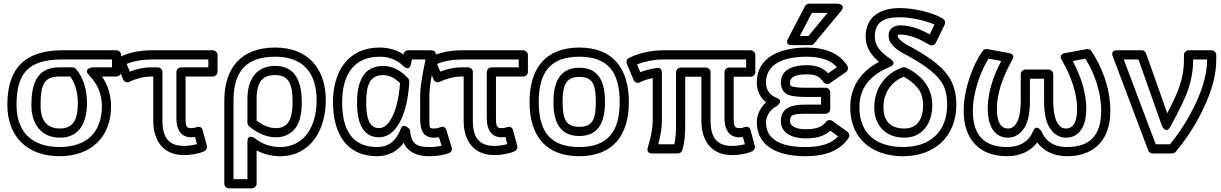

<svg xmlns="http://www.w3.org/2000/svg" viewBox="-20 -811 6651 1046"><path d="M70 -240C70 -418.2 140.4 -487 319 -487H590V-444H483C483 -444 430.5 -437 465.1 -401.6C512.3 -353.1 535 -297.7 535 -232C535 -89.3 450.5 -10 305 -10C154.3 -10 70 -90.9 70 -240ZM20 -240C20 -65 130.5 40 305 40C473.9 40 585 -62.5 585 -232C585 -291.6 569.4 -344.6 535.8 -394H615C625.7 -394 640 -403.9 640 -419V-512C640 -522.7 630.1 -537 615 -537H319C118.4 -537 20 -441.1 20 -240ZM454 -249C454 -324 433.3 -390.3 393.8 -435.5C389 -440.9 381.6 -444 375 -444H303C177.3 -444 151 -349 151 -237C151 -140.3 200.7 -61 307 -61C416.2 -61 454 -149.4 454 -249ZM404 -249C404 -157.5 377.3 -111 307 -111C233.6 -111 201 -156.4 201 -237C201 -347 218.1 -394 303 -394H363.1C388 -360.5 404 -309.9 404 -249Z M802 -444C758.3 -444 717.3 -432.5 687.4 -420.9L670.2 -462.6C708.9 -478.7 754.3 -487 808 -487H1115V-444H966C950.9 -444 941 -429.7 941 -419V-165C941 -112.7 960.5 -63 1022 -63C1028.6 -63 1037.9 -63.8 1042.4 -64.5L1052.8 -25.8C1030.7 -19.8 1003.7 -16 982 -16C901.5 -16 865 -60 865 -152V-419C865 -434.1 850.7 -444 840 -444ZM802 -394H815V-152C815 -42.3 871.1 34 982 34C1019.7 34 1065.4 25.9 1093.6 12.6C1103.4 8 1110.4 -4.4 1107.1 -16.5L1084.1 -101.5C1078.3 -122.9 1059.9 -122 1050.5 -118.1C1042.5 -114.8 1033.2 -113 1022 -113C998.2 -113 991 -119.4 991 -165V-394H1140C1150.7 -394 1165 -403.9 1165 -419V-512C1165 -522.7 1155.1 -537 1140 -537H808C738.3 -537 677.4 -524.1 626.3 -497.1C615.6 -491.4 609.9 -477.5 614.9 -465.4L650.9 -378.4C656.9 -363.8 672.8 -359.8 684.6 -365.4C713 -378.7 756.8 -394 802 -394Z M1705 -265C1705 -117.1 1633.9 -10 1506 -10C1454 -10 1409 -25.6 1368.5 -57.6C1368.5 -57.6 1328 -87.5 1328 -38V165H1252V-261C1252 -422.2 1320.8 -502 1480 -502C1629.1 -502 1705 -416 1705 -265ZM1755 -265C1755 -437.8 1656.6 -552 1480 -552C1294.1 -552 1202 -442.8 1202 -261V190C1202 200.7 1211.9 215 1227 215H1353C1363.7 215 1378 205.1 1378 190V8.4C1415.7 28.7 1460.1 40 1506 40C1671.4 40 1755 -103.3 1755 -265ZM1624 -257C1624 -359.1 1592.7 -452 1480 -452C1379.6 -452 1328 -382.8 1328 -271V-142C1328 -134.5 1331.6 -127.2 1337.2 -122.7C1384.1 -84.2 1433 -63 1483 -63C1525.8 -63 1562.8 -79 1588.1 -111C1614.3 -144.1 1624 -193.5 1624 -257ZM1574 -257C1574 -197.8 1563.3 -160.2 1548.9 -142C1533.6 -122.6 1513.6 -113 1483 -113C1450.1 -113 1416.9 -124.8 1378 -154.1V-271C1378 -367.2 1411.1 -402 1480 -402C1551.3 -402 1574 -354.9 1574 -257Z M2269 -165C2269 -114.6 2278.1 -61 2344 -61C2353.4 -61 2363.5 -62 2371.5 -63.5L2385.7 -16.9C2364.9 -12.2 2343.5 -10 2318 -10C2239.9 -10 2220 -34 2212.9 -105.5C2212.9 -105.5 2177.3 -145.2 2164.6 -111.9C2137.3 -40.2 2095.5 -10 2034 -10C1899.5 -10 1844 -101.8 1844 -255C1844 -406.9 1910.9 -502 2048 -502C2099.5 -502 2141.6 -485.3 2177.8 -450.9C2177.8 -450.9 2210.7 -417 2219.6 -464.4L2223.8 -487H2298.2C2287 -432.5 2279.6 -393.4 2275.8 -367.1C2271.3 -336.4 2269 -307.8 2269 -281ZM2178 -514.4C2140.2 -539.1 2096 -552 2048 -552C1876.9 -552 1794 -422.3 1794 -255C1794 -90.1 1863.1 40 2034 40C2094.2 40 2144.4 15 2179.3 -33.2C2201.8 16.6 2249.4 40 2318 40C2358.2 40 2394 34.8 2425.4 23.5C2437 19.4 2444.9 5.7 2440.9 -7.3L2411.9 -102.3C2405.2 -124.4 2386.2 -121.8 2377.3 -117.6C2368.5 -113.4 2357.7 -111 2344 -111C2320.1 -111 2319 -111.4 2319 -165V-281C2319 -304.9 2321.1 -331.2 2325.2 -359.9C2329.4 -388.4 2338.8 -437.8 2353.5 -506.8C2359.4 -534.8 2335.5 -537 2329 -537H2203C2191.1 -537 2180.5 -527.9 2178 -514.4ZM1925 -252C1925 -167 1943.7 -63 2045 -63C2095.4 -63 2134.1 -98 2161.3 -151.7C2188.9 -206.2 2204.5 -277.4 2210 -365.5C2210.4 -372.1 2207.4 -379.3 2203.9 -383.3C2175.2 -416.6 2126.9 -452 2068 -452C1954.3 -452 1925 -354.6 1925 -252ZM1975 -252C1975 -352.2 1997.5 -402 2068 -402C2102.3 -402 2135.4 -382.4 2159.3 -358C2153.7 -281 2138.6 -217.6 2116.7 -174.3C2093.3 -128 2069.2 -113 2045 -113C1994.1 -113 1975 -162.5 1975 -252Z M2493 -444C2449.3 -444 2408.3 -432.5 2378.4 -420.9L2361.2 -462.6C2399.9 -478.7 2445.3 -487 2499 -487H2806V-444H2657C2641.9 -444 2632 -429.7 2632 -419V-165C2632 -112.7 2651.5 -63 2713 -63C2719.6 -63 2728.9 -63.8 2733.4 -64.5L2743.8 -25.8C2721.7 -19.8 2694.7 -16 2673 -16C2592.5 -16 2556 -60 2556 -152V-419C2556 -434.1 2541.7 -444 2531 -444ZM2493 -394H2506V-152C2506 -42.3 2562.1 34 2673 34C2710.7 34 2756.4 25.9 2784.6 12.6C2794.4 8 2801.4 -4.4 2798.1 -16.5L2775.1 -101.5C2769.3 -122.9 2750.9 -122 2741.5 -118.1C2733.5 -114.8 2724.2 -113 2713 -113C2689.2 -113 2682 -119.4 2682 -165V-394H2831C2841.7 -394 2856 -403.9 2856 -419V-512C2856 -522.7 2846.1 -537 2831 -537H2499C2429.3 -537 2368.4 -524.1 2317.3 -497.1C2306.6 -491.4 2300.9 -477.5 2305.9 -465.4L2341.9 -378.4C2347.9 -363.8 2363.8 -359.8 2375.6 -365.4C2404 -378.7 2447.8 -394 2493 -394Z M3136 -502C3292.2 -502 3356 -417.6 3356 -255C3356 -94.2 3291.4 -10 3136 -10C2985.6 -10 2915 -85 2915 -255C2915 -418.1 2978.8 -502 3136 -502ZM3136 -552C2949.4 -552 2865 -435.8 2865 -255C2865 -65 2958.4 40 3136 40C3320.7 40 3406 -76.2 3406 -255C3406 -435.2 3321.8 -552 3136 -552ZM3136 -70C3246.6 -70 3276 -154.6 3276 -255C3276 -356.3 3248.1 -442 3136 -442C3024.7 -442 2995 -354.9 2995 -255C2995 -154.6 3025 -70 3136 -70ZM3136 -120C3064.2 -120 3045 -159.7 3045 -255C3045 -350.4 3064.7 -392 3136 -392C3208.1 -392 3226 -352.4 3226 -255C3226 -159.3 3207.1 -120 3136 -120Z M3927 -167C3927 -114.7 3945.5 -63 4008 -63C4014.3 -63 4022.6 -63.7 4027.4 -64.4L4037.9 -25.4C4016.5 -19.5 3990.8 -16 3968 -16C3886.8 -16 3851 -60 3851 -154V-418C3851 -433.1 3836.7 -443 3826 -443H3688C3672.9 -443 3663 -428.7 3663 -418V-147C3663 -96.6 3661.8 -58.8 3653.9 -25H3566.2C3579.3 -74 3586 -115.9 3586 -153V-416C3586 -423.5 3583.1 -445 3556.9 -440.7C3522.8 -435.1 3491.7 -427.1 3468.2 -418.1L3450.5 -460.3C3488.9 -475.4 3541.2 -487 3590 -487H4045V-443H3952C3936.9 -443 3927 -428.7 3927 -418ZM3977 -167V-393H4070C4080.7 -393 4095 -402.9 4095 -418V-512C4095 -522.7 4085.1 -537 4070 -537H3590C3521.6 -537 3450.7 -518.1 3406.5 -495.2C3395.2 -489.4 3389.9 -475.3 3395 -463.3L3432 -375.3C3438.6 -359.5 3455.1 -356.9 3466.4 -362.8C3483.8 -371.7 3505.8 -379.2 3536 -385.8V-153C3536 -115.4 3527.3 -66.5 3509.1 -7.4C3498.8 26.2 3530.9 25 3533 25H3673C3683.1 25 3693.5 18.1 3696.9 7.5C3712.1 -41.3 3713 -87.9 3713 -147V-393H3801V-154C3801 -43 3856 34 3968 34C4006.6 34 4050.7 26.6 4079.2 12.4C4089.6 7.1 4095.2 -5.2 4092.1 -16.5L4069.1 -101.5C4063.3 -122.9 4044.9 -122 4035.5 -118.1C4027.4 -114.8 4018.4 -113 4008 -113C3984.6 -113 3977 -120.1 3977 -167Z M4367 -57C4424.6 -57 4469.2 -67.5 4503.4 -98.8L4546.2 -68C4510.4 -29.6 4455.4 -10 4369 -10C4237.4 -10 4153 -47.6 4153 -146C4153 -182.7 4183.9 -221.3 4210.3 -231.8C4210.3 -231.8 4255.1 -261.8 4209.6 -278.5C4178.2 -290 4153 -317.6 4153 -362C4153 -459.7 4243.9 -502 4374 -502C4455 -502 4508 -480.8 4539.7 -444.9L4491.6 -411.6C4464 -440.9 4428.1 -456 4375 -456C4315.7 -456 4234 -440.3 4234 -361C4234 -331.1 4248 -303.3 4277.5 -293.3C4300 -285.7 4329.7 -283 4369 -283H4453V-241H4364C4299.5 -241 4234 -228.5 4234 -150C4234 -76.9 4312.8 -57 4367 -57ZM4367 -107C4313.9 -107 4284 -125.9 4284 -150C4284 -184.9 4297.1 -191 4364 -191H4478C4488.7 -191 4503 -200.9 4503 -216V-308C4503 -318.7 4493.1 -333 4478 -333H4369C4332.3 -333 4306.3 -336.3 4293.5 -340.7C4287.7 -342.7 4284 -344.3 4284 -361C4284 -390.7 4313.2 -406 4375 -406C4427.4 -406 4444.6 -393.2 4466.9 -363.1C4474.6 -352.7 4490.1 -349.8 4501.2 -357.5L4589.2 -418.5C4599 -425.2 4603.5 -440.4 4596.3 -452.1C4554.3 -520.6 4476.5 -552 4374 -552C4240.4 -552 4103 -504.9 4103 -362C4103 -315.2 4122.6 -278.3 4153.3 -253.5C4125.9 -228.2 4103 -189.5 4103 -146C4103 -2.9 4234.6 40 4369 40C4476.6 40 4555.9 10.4 4602.7 -59C4610 -69.8 4607.6 -85.4 4596.6 -93.3L4514.6 -152.3C4504.5 -159.6 4488.7 -158.1 4480.3 -147.4C4457.7 -118.6 4428.5 -107 4367 -107ZM4384.3 -615H4337.3L4403.1 -741H4488.8ZM4396 -565C4403.1 -565 4410.5 -568.3 4415.2 -574L4561.2 -750C4593 -788.3 4542 -791 4542 -791H4388C4379.5 -791 4370.2 -785.9 4365.8 -777.6L4273.8 -601.6C4252.7 -561 4296 -565 4296 -565Z M4821 -620C4821 -604 4824.3 -588.3 4833.8 -575.3C4854.5 -546.8 4884.4 -528.4 4917.4 -511.8C4977.5 -479.1 5021.4 -450.4 5052.9 -423.9C5109.3 -376.5 5140 -333.8 5140 -240C5140 -94.9 5048.3 -10 4900 -10C4752 -10 4662 -84.7 4662 -226C4662 -327.1 4713.3 -398.7 4826.6 -445.9C4826.6 -445.9 4871.1 -462.7 4831 -489.7C4802 -509.3 4780.5 -529 4766 -548.5C4752.7 -566.3 4746 -586.7 4746 -612C4746 -686.5 4790 -717 4882 -717C4943.5 -717 5024.9 -698 5070.9 -677.1L5045.1 -623.8C5001.7 -647.4 4945.9 -673 4884 -673C4854.8 -673 4821 -657.2 4821 -620ZM4768.8 -473.9C4667.7 -420.5 4612 -335.7 4612 -226C4612 -54.9 4731.9 40 4900 40C5071.6 40 5190 -67.4 5190 -240C5190 -348.4 5148 -409.3 5085.1 -462.1C5049.6 -492 5002.4 -522.5 4940.6 -556.2C4908.1 -572.4 4887.5 -586.4 4874.2 -604.7C4873 -606.4 4871 -610.7 4871 -620C4871 -621.8 4876.3 -623 4884 -623C4940.9 -623 4998.8 -593.1 5043.5 -567.3C5058.1 -558.9 5072.9 -566.6 5078.5 -578.1L5126.5 -677.1C5131.7 -687.9 5128.2 -702.5 5117 -709.3C5064 -741.8 4963.7 -767 4882 -767C4777.4 -767 4696 -721.3 4696 -612C4696 -548.8 4730.2 -506.6 4768.8 -473.9ZM4907 -61C5007.3 -61 5059 -141.5 5059 -238C5059 -343.5 4990.8 -406.4 4915.9 -442.5C4909.9 -445.4 4902.1 -445.4 4897.1 -443.7C4811.8 -415.3 4743 -337.5 4743 -226C4743 -126 4806.5 -61 4907 -61ZM4907 -111C4831.8 -111 4793 -150.4 4793 -226C4793 -310.8 4840.3 -367.7 4903.4 -392.8C4932.6 -377.4 4958.4 -357 4978.3 -333C4998.4 -308.7 5009 -278.1 5009 -238C5009 -157.4 4972.9 -111 4907 -111Z M5787 -61C5874.2 -61 5898 -146 5898 -218C5898 -299.4 5872.3 -387.6 5824.5 -478.7L5893.1 -491.4C5940.4 -415.6 5979 -314.4 5979 -207C5979 -74.8 5919.5 -10 5792 -10C5719.6 -10 5674.8 -43.8 5654.2 -95.3C5654.2 -95.3 5625.8 -140.4 5607.8 -95.3C5587.4 -44.4 5539.8 -10 5467 -10C5339.7 -10 5280 -76 5280 -207C5280 -307.1 5323.2 -425.9 5365.5 -491.5L5434.5 -478.7C5385.8 -385 5361 -299.1 5361 -218C5361 -145.9 5384.8 -61 5472 -61C5509.1 -61 5539.8 -81.6 5560.6 -114.7C5582.7 -149.6 5591 -199.7 5591 -265V-382H5668V-265C5668 -199.7 5676.3 -149.6 5698.4 -114.7C5719.2 -81.6 5749.9 -61 5787 -61ZM5787 -111C5769.4 -111 5755.1 -118.4 5740.6 -141.3C5727.4 -162.4 5718 -203.6 5718 -265V-407C5718 -417.7 5708.1 -432 5693 -432H5566C5555.3 -432 5541 -422.1 5541 -407V-265C5541 -203.6 5531.6 -162.4 5518.4 -141.3C5503.9 -118.4 5489.6 -111 5472 -111C5430.9 -111 5411 -147.7 5411 -218C5411 -296.2 5438.1 -385.1 5494.7 -484.6C5513.9 -518.3 5477.5 -521.6 5477.5 -521.6L5358.5 -543.6C5349.2 -545.3 5339.3 -541.4 5333.7 -533.6C5281.3 -460.8 5230 -327.5 5230 -207C5230 -54.5 5313.1 40 5467 40C5537.5 40 5595.3 12.3 5630.8 -34.9C5664.9 11.3 5721.2 40 5792 40C5945.9 40 6029 -53.2 6029 -207C6029 -333.8 5981.2 -449.7 5925.8 -532.9C5920.9 -540.2 5910.6 -545.5 5900.5 -543.6L5781.5 -521.6C5743.3 -514.5 5764.3 -484.6 5764.3 -484.6C5820.9 -385.8 5848 -296.9 5848 -218C5848 -147.8 5828.1 -111 5787 -111Z M6182.3 -487 6310.4 -124.7C6310.4 -124.7 6331.8 -77.6 6355.8 -120.8C6405.6 -210.3 6438.7 -279.6 6455.3 -330.8C6471.7 -381.3 6480 -430.8 6480 -479V-487H6556V-482C6556 -418.2 6537.3 -343 6498.2 -256.8C6460.8 -174.2 6411.8 -95.7 6354.2 -25H6276.3L6102.1 -487ZM6223.6 -520.3C6220.6 -528.8 6211.1 -537 6200 -537H6066C6026.3 -537 6042.6 -503.2 6042.6 -503.2L6235.6 8.8C6239.2 18.2 6248.6 25 6259 25H6366C6373.1 25 6380.5 21.7 6385.2 16C6449.9 -61.7 6502.8 -145.8 6543.8 -236.2C6584.7 -326.7 6606 -408.5 6606 -482V-512C6606 -522.7 6596.1 -537 6581 -537H6455C6444.3 -537 6430 -527.1 6430 -512V-479C6430 -436.6 6422.7 -392.4 6407.7 -346.2C6395.8 -309.4 6373.4 -259.6 6338.9 -194.3Z"/></svg>

Font: Fog Sans
Style: Outline
Weight: 700
Foundry: Intel Corporation
Version: Version 1.00